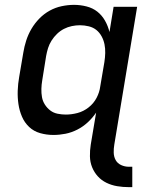

<svg xmlns="http://www.w3.org/2000/svg" viewBox="-20 -548 640 791"><path d="M511 223Q486 223 462.5 219Q439 215 418.5 205Q398 195 383 178.5Q368 162 359.5 141Q351 120 350.5 96Q350 72 354 47L376 -84Q361 -62 341.5 -44Q322 -26 298.5 -14Q275 -2 250 3Q225 8 200 8Q172 8 145.5 0.5Q119 -7 100 -25Q81 -43 70.5 -67.5Q60 -92 56 -119Q52 -146 53 -174.5Q54 -203 59 -231L76 -331Q80 -356 88 -381Q96 -406 109.5 -429Q123 -452 142 -471.5Q161 -491 184.5 -504Q208 -517 234 -522.5Q260 -528 285 -528Q311 -528 336.5 -521.5Q362 -515 381 -500Q400 -485 412.5 -463Q425 -441 431 -416L448 -520H545L451 47Q448 64 448.5 81Q449 98 456.5 111.5Q464 125 479 132Q494 139 511 139H525V223ZM251 -76Q275 -76 299.5 -82.5Q324 -89 345 -105.5Q366 -122 378 -145Q390 -168 393 -192L410 -292Q413 -311 413.5 -329.5Q414 -348 410.5 -365.5Q407 -383 398.5 -398.5Q390 -414 377 -424.5Q364 -435 346 -439.5Q328 -444 309 -444Q293 -444 276 -440.5Q259 -437 243.5 -429Q228 -421 215 -408.5Q202 -396 192.5 -381Q183 -366 178 -350Q173 -334 170 -317L154 -217Q151 -200 150.5 -182Q150 -164 153 -147.5Q156 -131 165 -117Q174 -103 187 -93Q200 -83 217 -79.5Q234 -76 251 -76Z"/></svg>

Font: Iosevka Custom Medium
Style: Italic
Weight: 500
Italic angle: -9°
Designer: Belleve Invis
Foundry: Belleve Invis
Version: Version 27.0.1